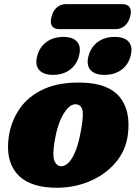

<svg xmlns="http://www.w3.org/2000/svg" viewBox="-20 -878 650 913"><path d="M372.5 -485Q496.5 -481.5 549.5 -416.2Q602.5 -351 588 -237.5Q578 -160 527.2 -102Q476.5 -44 398.8 -13Q321 18 230.5 14.5Q110 9 57.8 -55.2Q5.5 -119.5 22 -230Q33 -302.5 74 -361.8Q115 -421 189.2 -454.8Q263.5 -488.5 372.5 -485ZM269 -87.5Q283.5 -86 301 -99.8Q318.5 -113.5 335.5 -151Q352.5 -188.5 365 -257Q378 -328.5 372 -354Q366 -379.5 342.5 -382Q312.5 -385.5 283 -338Q253.5 -290.5 239 -203Q229 -139.5 238.2 -114.8Q247.5 -90 269 -87.5ZM232.5 -522Q186.5 -522 166 -545.5Q145.5 -569 157 -612Q168.5 -655 201.5 -678.8Q234.5 -702.5 281 -702.5Q327.5 -702.5 347.2 -678.8Q367 -655 355.5 -612Q344.5 -569.5 311.8 -545.8Q279 -522 232.5 -522ZM476.5 -522Q430.5 -522 410 -545.5Q389.5 -569 401 -612Q412.5 -655 445.5 -678.8Q478.5 -702.5 525 -702.5Q572.5 -702.5 592.5 -678.8Q612.5 -655 601 -612Q590 -569.5 557 -545.8Q524 -522 476.5 -522ZM225 -798.5Q232.5 -828 251 -843.2Q269.5 -858.5 294 -858.5H562Q586.5 -858.5 596.5 -843.2Q606.5 -828 599 -799Q591 -770 572.8 -754.8Q554.5 -739.5 530 -739.5H262Q237.5 -739.5 227.2 -754.8Q217 -770 225 -798.5Z"/></svg>

Font: Fraunces 9pt S100 Black
Style: Italic
Weight: 900
Italic angle: -16°
Version: Version 1.000; ttfautohint (v1.8.3)